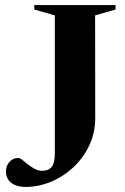

<svg xmlns="http://www.w3.org/2000/svg" viewBox="-20 -725 492 756"><path d="M355 -261Q355 -201.5 331.2 -151.8Q307.5 -102 268 -65.5Q228.5 -29 180 -9Q131.5 11 82 11Q56.5 11 38.8 3.5Q21 -4 12.2 -18Q3.5 -32 3.5 -50.5Q3.5 -72.5 17.5 -87.8Q31.5 -103 51 -103Q58 -103 67.8 -95.5Q77.5 -88 89.8 -78Q102 -68 116.5 -60.2Q131 -52.5 147 -52.5Q171 -52.5 183.5 -68Q196 -83.5 196 -123V-664.5L115 -687.5V-705H435V-687.5L354.5 -664.5Z"/></svg>

Font: Newsreader 60pt SemiBold
Style: Regular
Weight: 600
Designer: Hugues Gentile
Foundry: Production Type
Version: Version 1.003